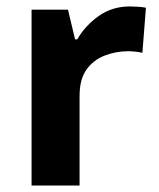

<svg xmlns="http://www.w3.org/2000/svg" viewBox="-20 -576 494 596"><path d="M383 -556Q394 -556 409 -555Q424 -554 433 -552L422 -412Q415 -414 401.5 -415.5Q388 -417 378 -417Q340 -417 305 -403.5Q270 -390 248.5 -360Q227 -330 227 -278V0H78V-546H191L213 -454H220Q244 -496 286 -526Q328 -556 383 -556Z"/></svg>

Font: Noto Sans Tai Tham
Style: Bold
Weight: 700
Designer: Monotype Design Team 2013. Revised by David WIlliams 2020
Foundry: Monotype Imaging Inc.
Version: Version 2.002; ttfautohint (v1.8.4.7-5d5b)